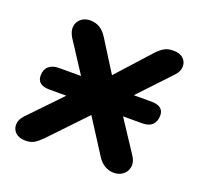

<svg xmlns="http://www.w3.org/2000/svg" viewBox="-95 -603 750 717"><g transform="rotate(20 280.0 -244.5)"><path d="M73 8Q48 8 34 -5Q20 -18 20.5 -37.5Q21 -57 38 -75L231 -276L230 -223L107 -412Q93 -435 95.5 -454Q98 -473 112.5 -485Q127 -497 149 -497Q169 -497 185.5 -487.5Q202 -478 215 -458L308 -310H274L413 -464Q429 -481 443 -489Q457 -497 479 -497Q505 -497 518.5 -484Q532 -471 531.5 -452Q531 -433 514 -415L334 -224V-280L467 -78Q482 -56 479 -36Q476 -16 461 -4Q446 8 424 8Q405 8 388 -2Q371 -12 359 -31L256 -192L296 -191L138 -25Q122 -9 108.5 -0.5Q95 8 73 8ZM92 -202Q69 -202 56.5 -211.5Q44 -221 44 -240Q44 -264 58.5 -277Q73 -290 98 -290H466Q515 -290 515 -252Q515 -230 502 -216Q489 -202 461 -202Z"/></g></svg>

Font: Nunito ExtraLight
Style: Italic
Weight: 200
Italic angle: -9°
Designer: Vernon Adams
Foundry: Vernon Adams
Version: Version 3.602